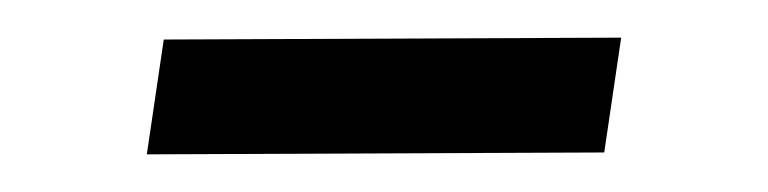

<svg xmlns="http://www.w3.org/2000/svg" viewBox="-20 -316 408 102"><path d="M67 -295 58 -234 301 -235 310 -296Z"/></svg>

Font: Cheyenne Sans Light
Style: Italic
Weight: 300
Italic angle: -8.13011°
Designer: The Public Sans project authors (U.S. Web Design System), Libre Franklin designed by Pablo Impallari and Rodrigo Fuenzal
Foundry: The Cheyenne Sans Project Authors
Version: Version 2.007